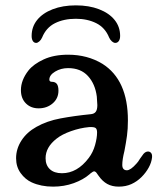

<svg xmlns="http://www.w3.org/2000/svg" viewBox="-20 -686 607 716"><path d="M98 -6Q74 -17 57 -40.5Q40 -64 40 -96Q40 -131 60 -162Q80 -193 116 -213Q155 -235 206 -244.5Q257 -254 317 -260Q331 -261 337 -269Q343 -277 343 -294Q343 -302 341 -326Q335 -373 308 -402.5Q281 -432 234 -432Q207 -432 185.5 -419Q164 -406 164 -389Q164 -385 166.5 -383Q169 -381 173 -381Q186 -381 192 -373Q198 -365 198 -348Q198 -319 176.5 -300.5Q155 -282 124 -282Q95 -282 76.5 -300.5Q58 -319 58 -350Q58 -387 86 -423Q105 -447 143 -464.5Q181 -482 234 -482Q270 -482 302 -473.5Q334 -465 362 -448Q457 -388 457 -237Q457 -205 453.5 -179.5Q450 -154 444 -123Q436 -91 436 -71Q436 -61 440.5 -56Q445 -51 453 -51Q467 -51 489 -76Q495 -82 502 -94L515 -112Q523 -121 532 -121Q539 -121 543.5 -115.5Q548 -110 547 -99Q545 -80 534.5 -61Q524 -42 508 -26Q491 -9 470 0.5Q449 10 423 10Q398 10 380 0Q362 -10 348 -30L343 -37Q340 -42 337 -44.5Q334 -47 331 -47Q327 -47 317 -39L315 -37Q291 -16 255 -3Q219 10 178 10Q133 10 98 -6ZM311 -97Q327 -118 334.5 -145Q342 -172 342 -192Q342 -205 336 -209Q330 -213 312 -212Q279 -209 245 -197Q211 -185 191 -169Q150 -137 150 -96Q150 -70 166 -55Q182 -40 211 -40Q268 -40 311 -97ZM98 -552Q98 -540 102.5 -533Q107 -526 115 -526Q120 -526 126.5 -531.5Q133 -537 137 -546Q152 -583 185 -599.5Q218 -616 263 -616Q306 -616 339 -599.5Q372 -583 387 -546Q391 -537 397.5 -531.5Q404 -526 410 -526Q418 -526 423 -533Q428 -540 428 -552Q428 -586 407.5 -611.5Q387 -637 349.5 -651.5Q312 -666 263 -666Q214 -666 176.5 -651.5Q139 -637 118.5 -611.5Q98 -586 98 -552Z"/></svg>

Font: Raigarh
Style: Regular
Weight: 400
Designer: jaikishan Patel
Foundry: MagicType
Version: Version 1.000;FEAKit 1.0